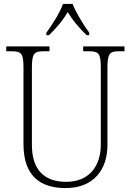

<svg xmlns="http://www.w3.org/2000/svg" viewBox="-20 -951 670 981"><path d="M217 -784V-771H230C273 -813 299 -844 326 -889C354 -844 380 -813 423 -771H436V-784C408 -822 368 -886 351 -931H302C286 -886 245 -822 217 -784ZM315 10C459 10 529 -85 529 -210V-605C529 -679 541 -689 589 -689H616V-714H405V-689H435C483 -689 495 -679 495 -606V-211C495 -110 442 -22 318 -22C211 -22 143 -79 143 -210V-605C143 -679 155 -689 203 -689H233V-714H12V-689H40C88 -689 100 -679 100 -607V-214C100 -53 185 10 315 10Z"/></svg>

Font: Noto Serif Hebrew SemiCondensed ExtraLight
Style: Regular
Weight: 200
Width: 4
Designer: Monotype Design Team
Foundry: Monotype Imaging Inc.
Version: Version 2.004